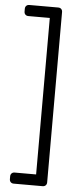

<svg xmlns="http://www.w3.org/2000/svg" viewBox="-62 -809 425 1001"><g transform="rotate(5 150.5 -308.5)"><path d="M223 -754V137Q223 147 217 153Q211 159 201 159H50Q40 159 34 153Q28 147 28 137V123Q28 113 34 107Q40 101 50 101H162V-718H50Q40 -718 34 -724Q28 -730 28 -740V-754Q28 -764 34 -770Q40 -776 50 -776H201Q211 -776 217 -770Q223 -764 223 -754Z"/></g></svg>

Font: Rubik
Style: Regular
Weight: 300
Designer: Hubert & Fischer
Foundry: Hubert & Fischer
Version: Version 1.100